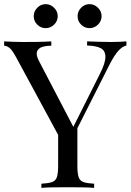

<svg xmlns="http://www.w3.org/2000/svg" viewBox="-23 -908 634 928"><path d="M588 -708V-688Q569 -684 550 -663.5Q531 -643 508 -599L306 -199H289L55 -631Q35 -668 21.5 -677.5Q8 -687 -3 -687V-708Q17 -707 38.5 -706Q60 -705 85 -705Q118 -705 155.5 -705.5Q193 -706 225 -708V-687Q200 -687 181 -681Q162 -675 156 -659Q150 -643 165 -614L334 -290L326 -284L459 -549Q487 -604 486.5 -634Q486 -664 463 -675.5Q440 -687 398 -688V-708Q427 -707 457 -706Q487 -705 513 -705Q539 -705 556 -706Q573 -707 588 -708ZM351 -304V-106Q351 -70 357 -52Q363 -34 380.5 -28Q398 -22 432 -20V0Q409 -2 374.5 -2.5Q340 -3 305 -3Q266 -3 232 -2.5Q198 -2 177 0V-20Q211 -22 228.5 -28Q246 -34 252 -52Q258 -70 258 -106V-311L312 -249ZM410 -888Q433 -888 450.5 -870.5Q468 -853 468 -830Q468 -806 450.5 -789Q433 -772 410 -772Q386 -772 369 -789Q352 -806 352 -830Q352 -853 369 -870.5Q386 -888 410 -888ZM198 -888Q221 -888 238.5 -870.5Q256 -853 256 -830Q256 -806 238.5 -789Q221 -772 198 -772Q174 -772 157 -789Q140 -806 140 -830Q140 -853 157 -870.5Q174 -888 198 -888Z"/></svg>

Font: Playfair Display
Style: Regular
Weight: 400
Designer: Claus Eggers Sørensen
Foundry: Claus Eggers Sørensen
Version: Version 1.203